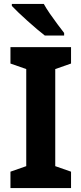

<svg xmlns="http://www.w3.org/2000/svg" viewBox="-20 -953 413 973"><path d="M340 0H33V-83L113 -111V-603L33 -631V-714H340V-631L260 -603V-111L340 -83ZM202 -933Q214 -911 233 -883.5Q252 -856 271.5 -830Q291 -804 305 -786V-773H207Q190 -786 167 -805.5Q144 -825 119.5 -847Q95 -869 74 -889Q53 -909 40 -923V-933Z"/></svg>

Font: Noto Sans Lao UI SemCond
Style: Bold
Weight: 700
Width: 4
Designer: Monotype Design Team
Foundry: Monotype Imaging Inc.
Version: Version 2.000; ttfautohint (v1.8.4.7-5d5b)